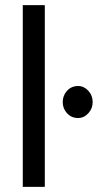

<svg xmlns="http://www.w3.org/2000/svg" viewBox="-20 -730 382 750"><path d="M69 0V-710H155V0ZM225 -331Q225 -357 242 -375.5Q259 -394 285 -394Q308 -394 325 -375.5Q342 -357 342 -331Q342 -306 325 -287.5Q308 -269 285 -269Q259 -269 242 -287.5Q225 -306 225 -331Z"/></svg>

Font: Mukta Mahee
Style: Regular
Weight: 400
Designer: Shuchita Grover, Noopur Datye, Girish Dalvi, Yashodeep Gholap
Foundry: Ek Type
Version: Version 2.538;PS 1.000;hotconv 16.6.51;makeotf.lib2.5.65220;